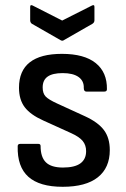

<svg xmlns="http://www.w3.org/2000/svg" viewBox="-20 -707 483 738"><path d="M221 11Q132 11 89 -27.5Q46 -66 48 -145Q48 -154 58 -154H127Q136 -154 136 -146Q136 -103 156.5 -83Q177 -63 222 -63Q267 -63 289 -79Q311 -95 311 -126Q311 -149 298 -165Q285 -181 254 -195L146 -244Q97 -266 75 -295Q53 -324 53 -370Q53 -435 94.5 -467.5Q136 -500 218 -500Q304 -500 348 -464.5Q392 -429 391 -364Q391 -355 381 -355H312Q302 -355 302 -369Q303 -396 282 -411Q261 -426 221 -426Q182 -426 163 -412.5Q144 -399 144 -371Q144 -348 155.5 -336Q167 -324 200 -309L307 -260Q357 -237 379.5 -207Q402 -177 402 -130Q402 -62 356 -25.5Q310 11 221 11ZM212 -553 102 -616Q96 -621 96 -629V-681Q96 -686 99 -687Q102 -688 107 -685L219 -628L332 -685Q343 -691 343 -681V-629Q343 -621 336 -616L226 -553Q220 -548 212 -553Z"/></svg>

Font: Sofia Sans Semi Condensed Medium
Style: Regular
Weight: 500
Designer: Botio Nikoltchev, Ani Petrova
Foundry: lettersoup
Version: Version 4.100